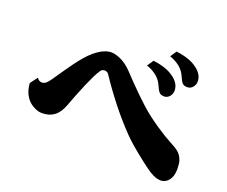

<svg xmlns="http://www.w3.org/2000/svg" viewBox="-112 -956 1224 1034"><g transform="rotate(20 500.0 -439.0)"><path d="M736.8 -779.8Q775.9 -774.9 806.4 -764.4Q836.9 -753.9 859.9 -735.8Q876.5 -723.6 887.7 -706.1Q898.9 -688.5 898.9 -666Q898.9 -648.9 887 -634Q875 -619.1 855 -619.1Q836.4 -619.1 827.1 -629.4Q817.9 -639.6 808.1 -663.1Q795.4 -693.4 770.3 -713.4Q745.1 -733.4 712.9 -744.1ZM637.2 -690.9Q676.3 -686 706.5 -675.5Q736.8 -665 759.8 -647Q776.9 -634.3 787.8 -616.9Q798.8 -599.6 798.8 -577.1Q798.8 -565.9 793.5 -554.9Q788.1 -543.9 778.3 -536.9Q768.6 -529.8 754.9 -529.8Q736.3 -529.8 727.1 -540.3Q717.8 -550.8 708 -574.2Q695.3 -604 670.2 -624.3Q645 -644.5 612.8 -654.8ZM408.2 -655.8Q434.1 -655.8 466.1 -640.4Q498 -625 525.9 -596.2Q548.8 -571.8 575.4 -544.4Q602.1 -517.1 628.2 -491.7Q654.3 -466.3 675.8 -446.8Q698.7 -425.8 725.3 -405.3Q752 -384.8 779.3 -366.2Q806.6 -347.7 831.5 -332.5Q856.4 -317.4 876 -307.1Q906.7 -291.5 921.9 -278.8Q937 -266.1 945.8 -248Q953.6 -232.4 955.3 -216.1Q957 -199.7 957 -187Q957 -154.8 947 -135.3Q937 -115.7 922.6 -106.9Q908.2 -98.1 894 -98.1Q872.6 -98.1 849.9 -108.9Q827.1 -119.6 804.2 -137.2Q792 -146 773.7 -160.2Q755.4 -174.3 733.6 -191.9Q711.9 -209.5 689.5 -229Q667 -248.5 647 -269Q586.4 -331.5 532 -400.9Q477.5 -470.2 431.2 -540Q426.3 -546.9 420.2 -549.3Q414.1 -551.8 408.2 -551.8Q394 -551.8 386.2 -541Q375.5 -526.4 362.5 -500Q349.6 -473.6 335.4 -440.7Q321.3 -407.7 307.6 -372.8Q293.9 -337.9 282.2 -306.2Q265.6 -261.7 237.5 -241Q209.5 -220.2 168 -220.2Q147 -220.2 125.5 -231Q104 -241.7 89.8 -255.9Q75.7 -270 64.9 -293Q54.2 -315.9 51.8 -350.1L83 -392.1Q94.7 -375 110.8 -375Q122.1 -375 132.3 -382.1Q142.6 -389.2 159.2 -413.1Q177.2 -439.5 196.5 -467.8Q215.8 -496.1 235.8 -523.4Q255.9 -550.8 275.9 -574Q295.9 -597.2 314.9 -612.8Q342.3 -635.7 365.7 -645.8Q389.2 -655.8 408.2 -655.8Z"/></g></svg>

Font: BIZ UDMincho
Style: Bold
Weight: 700
Monospace: yes
Designer: TypeBank Co., Ltd.
Foundry: Morisawa Inc.
Version: Version 1.06